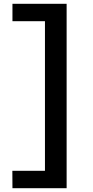

<svg xmlns="http://www.w3.org/2000/svg" viewBox="-20 -791 491 1010"><path d="M45.5 199 45 107.5H216.5V-679.5H45.5V-771H330.5V199Z"/></svg>

Font: Expletus Sans SemiBold
Style: Regular
Weight: 600
Version: Version 7.500